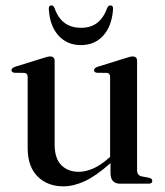

<svg xmlns="http://www.w3.org/2000/svg" viewBox="-20 -664 596 694"><path d="M80 -129V-385.5Q80 -399.5 68 -400.5L32 -401Q21.5 -402.5 21.5 -410.5Q21.5 -417.5 34 -422.5L134 -453.5Q153 -460 161.5 -460Q177.5 -460 177.5 -443.5V-142Q177.5 -91.5 201.5 -67.2Q225.5 -43 265 -43Q289.5 -43 316.5 -54.8Q343.5 -66.5 373 -92.5L378 -97V-385.5Q378 -399.5 366.5 -400.5L330 -401Q320 -402.5 320 -410.5Q320 -417.5 332.5 -422.5L432.5 -453.5Q451 -460 459.5 -460Q475.5 -460 475.5 -443.5V-49Q475.5 -30 492 -26.5L518.5 -21.5Q530.5 -18.5 530.5 -10.5Q530.5 0 516.5 0H414Q379.5 0 379.5 -39V-74.5Q326.5 -27.5 286.2 -9Q246 9.5 209 9.5Q151.5 9.5 115.8 -26.2Q80 -62 80 -129ZM272.5 -563.5Q307 -563.5 330.2 -580.5Q353.5 -597.5 367.5 -635Q371.5 -644.5 378.5 -644.5Q390 -644.5 388.5 -629.5Q384 -569 353 -535Q322 -501 272.5 -501Q223 -501 191.8 -535Q160.5 -569 156.5 -629.5Q155 -644.5 166 -644.5Q173 -644.5 177 -635Q191 -596.5 215 -580Q239 -563.5 272.5 -563.5Z"/></svg>

Font: Fraunces 72pt S000
Style: Regular
Weight: 400
Version: Version 1.000; ttfautohint (v1.8.3)